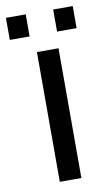

<svg xmlns="http://www.w3.org/2000/svg" viewBox="-85 -727 443 770"><g transform="rotate(-10 137.0 -342.5)"><path d="M94.7 0V-528.3H182.6V0ZM188.5 -595.2V-685.1H268.1V-595.2ZM-3.9 -595.2V-685.1H76.7V-595.2Z"/></g></svg>

Font: Liberation Sans
Style: Regular
Weight: 400
Designer: Steve Matteson
Foundry: Ascender Corporation
Version: Version 2.00.1